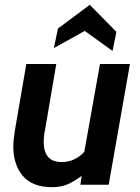

<svg xmlns="http://www.w3.org/2000/svg" viewBox="-20 -765 581 795"><path d="M196 10Q114 10 74.5 -36.5Q35 -83 35 -161Q35 -171 36.5 -186.5Q38 -202 42 -227L89 -500H213L168 -236Q164 -216 162.5 -202Q161 -188 161 -178Q161 -94 235 -94Q264 -94 287 -105Q310 -116 329 -136L394 -500H518L430 0H313L318 -37Q291 -16 262.5 -3Q234 10 196 10ZM203 -566 220 -647 352 -745 462 -633 446 -554 331 -637Z"/></svg>

Font: Cabin VF Beta
Style: Italic
Weight: 400
Italic angle: -7°
Designer: Pablo Impallari
Foundry: Pablo Impallari. http://www.impallari.com Igino Marini. http://www.ikern.com
Version: Version 2.300